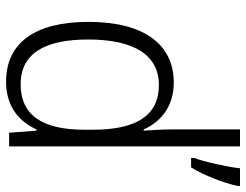

<svg xmlns="http://www.w3.org/2000/svg" viewBox="-109 -742 810 632"><g transform="rotate(90 296.0 -426.0)"><path d="M249 -41C333 -41 381 -86 406 -141H410L417 -51H462V-811H406V-586C406 -559 408 -524 410 -494H406C382 -549 331 -593 252 -593C126 -593 52 -495 52 -312C52 -135 122 -41 249 -41ZM592 -803V-811H534C530 -773 512 -689 500 -661V-650H531C557 -691 583 -760 592 -803ZM257 -89C157 -89 110 -167 110 -311C110 -462 161 -544 260 -544C362 -544 407 -467 407 -327V-299C407 -164 362 -89 257 -89Z"/></g></svg>

Font: Noto Sans Tamil UI SemiCondensed Light
Style: Regular
Weight: 300
Width: 4
Designer: Jelle Bosma - Monotype Design Team
Foundry: Monotype Imaging Inc.
Version: Version 2.004